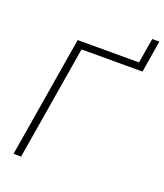

<svg xmlns="http://www.w3.org/2000/svg" viewBox="-157 -981 925 1084"><g transform="rotate(20 305.5 -438.5)"><path d="M536.6 -686.5 568.4 -877H611.3L579.6 -686.5ZM586.4 -727.5 579.6 -685.5H213.4L99.6 0H54.2L174.8 -727.5Z"/></g></svg>

Font: Inter 18pt ExtraLight
Style: Italic
Weight: 250
Italic angle: -9.3988°
Designer: Rasmus Andersson
Foundry: rsms
Version: Version 4.001;git-66647c0bb